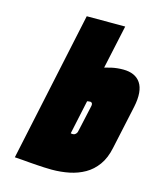

<svg xmlns="http://www.w3.org/2000/svg" viewBox="-108 -778 725 868"><g transform="rotate(15 254.5 -344.5)"><path d="M326 -496 370 -700H190L41 0Q59 1 76.5 2.5Q94 4 111.5 5.5Q129 7 146 8Q163 9 180.5 10Q198 11 216 11Q259 11 298 3Q337 -5 369.5 -23.5Q402 -42 425.5 -74.5Q449 -107 459 -156L503 -360Q511 -398 508.5 -426.5Q506 -455 493.5 -473.5Q481 -492 460.5 -501Q440 -510 412 -510Q397 -510 383.5 -508.5Q370 -507 356.5 -504Q343 -501 326 -496ZM257 -170 291 -329Q293 -330 295 -330Q297 -330 300 -330.5Q303 -331 306 -331Q308 -331 310 -330Q312 -329 313.5 -327Q315 -325 315.5 -321.5Q316 -318 315 -313L289 -195Q288 -189 286.5 -184.5Q285 -180 282 -176.5Q279 -173 275.5 -171Q272 -169 266 -169Q265 -169 263.5 -169Q262 -169 260.5 -169.5Q259 -170 258 -170Q257 -170 257 -170Z"/></g></svg>

Font: Advent Pro Black
Style: Italic
Weight: 900
Italic angle: -12°
Version: Version 3.000